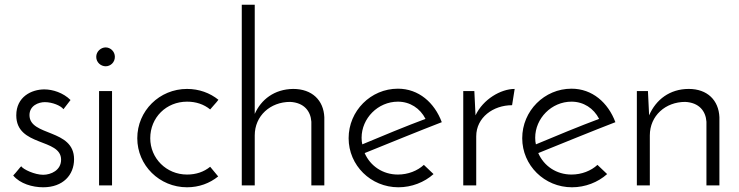

<svg xmlns="http://www.w3.org/2000/svg" viewBox="-20 -786 3134 814"><path d="M279 -362C248 -393 203 -407 168 -407C114 -407 49 -376 49 -297C49 -163 239 -201 239 -109C239 -64 196 -45 163 -45C127 -45 78 -68 70 -81C68 -81 48 -54 36 -42C65 -7 118 8 163 8C247 8 294 -44 294 -111C294 -241 105 -207 105 -298C105 -338 143 -353 170 -353C202 -353 238 -338 249 -323Z M388 -545C388 -521 408 -505 428 -505C448 -505 467 -521 467 -545C467 -568 448 -585 428 -585C408 -585 388 -568 388 -545ZM455 -400H400V0H455Z M871 -79C844 -57 811 -46 773 -46C685 -46 617 -115 617 -200C617 -288 685 -355 773 -355C811 -355 844 -344 871 -322C883 -337 895 -348 906 -363C870 -392 824 -409 773 -409C656 -409 562 -316 562 -200C562 -85 656 8 773 8C824 8 869 -9 905 -38Z M1005 0H1060V-212C1060 -295 1126 -354 1210 -354C1269 -351 1297 -315 1300 -270V0H1355V-289C1352 -361 1303 -409 1223 -409C1143 -408 1087 -364 1060 -303V-766H1005Z M1777 -87C1750 -62 1710 -46 1667 -46C1603 -46 1550 -82 1526 -137C1625 -177 1762 -233 1853 -268C1822 -351 1755 -410 1667 -410C1552 -410 1458 -316 1458 -200C1458 -85 1552 8 1669 8C1725 8 1779 -13 1818 -48ZM1784 -282C1706 -253 1599 -209 1516 -174C1514 -182 1513 -191 1513 -202C1513 -284 1582 -355 1667 -355C1718 -355 1761 -327 1784 -282Z M2162 -409C2103 -409 2028 -365 1996 -297L1991 -400H1944V0H1999V-208C1999 -288 2071 -340 2151 -340Z M2513 -87C2486 -62 2446 -46 2403 -46C2339 -46 2286 -82 2262 -137C2361 -177 2498 -233 2589 -268C2558 -351 2491 -410 2403 -410C2288 -410 2194 -316 2194 -200C2194 -85 2288 8 2405 8C2461 8 2515 -13 2554 -48ZM2520 -282C2442 -253 2335 -209 2252 -174C2250 -182 2249 -191 2249 -202C2249 -284 2318 -355 2403 -355C2454 -355 2497 -327 2520 -282Z M2680 0H2735V-212C2735 -295 2801 -354 2885 -354C2944 -351 2972 -315 2975 -270V0H3030V-289C3027 -361 2979 -409 2900 -409C2820 -409 2761 -364 2732 -297L2727 -400H2680Z"/></svg>

Font: Josefin Sans
Style: Regular
Weight: 400
Designer: Santiago Orozco
Foundry: Typemade
Version: 1.000